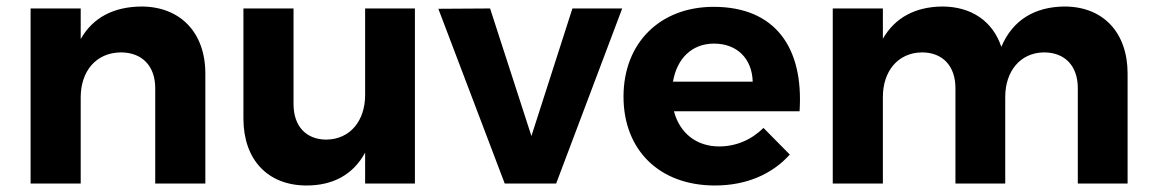

<svg xmlns="http://www.w3.org/2000/svg" viewBox="-20 -564 3544 590"><path d="M414 -544C330 -543 266 -511 228 -444V-538H74V0H228V-265C228 -344 274 -402 351 -403C417 -403 457 -361 457 -293V0H611V-338C611 -464 534 -544 414 -544Z M1102 -538V-272C1102 -194 1057 -136 983 -135C921 -135 882 -176 882 -244V-538H728V-200C728 -73 803 6 922 6C1003 6 1065 -27 1102 -95V0H1255V-538Z M1327 -537 1531 0H1689L1892 -538H1739L1613 -146L1486 -538Z M2173 -543C2009 -543 1896 -433 1896 -267C1896 -104 2005 6 2177 6C2274 6 2353 -29 2407 -89L2326 -171C2289 -134 2241 -114 2190 -114C2121 -114 2069 -154 2051 -222H2437C2450 -418 2362 -543 2173 -543ZM2048 -313C2060 -384 2106 -430 2174 -430C2245 -430 2291 -384 2293 -313Z M3251 -544C3160 -543 3092 -503 3057 -420C3031 -498 2966 -544 2875 -544C2794 -543 2731 -511 2693 -445V-538H2539V0H2693V-266C2693 -344 2738 -402 2813 -403C2876 -403 2916 -362 2916 -293V0H3069V-266C3069 -344 3114 -402 3188 -403C3252 -403 3292 -362 3292 -293V0H3445V-338C3445 -464 3370 -544 3251 -544Z"/></svg>

Font: Juman SemiBold
Style: Regular
Weight: 600
Designer: Bandar Raffah (Arabic) Julieta Ulanovsky (Latin)
Foundry: Caramella
Version: Version 5.022;PS 005.022;hotconv 1.0.88;makeotf.lib2.5.64775